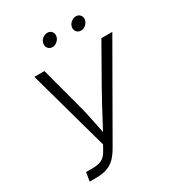

<svg xmlns="http://www.w3.org/2000/svg" viewBox="-214 -1051 1081 1180"><g transform="rotate(-30 326.5 -461.0)"><path d="M72.8 0 83 -62H128.4Q168.5 -62 193.6 -74.2Q218.8 -86.4 237.3 -119.6L258.3 -156.7L100.1 -727.5H171.4L242.2 -462.4Q255.9 -412.6 265.9 -368.4Q275.9 -324.2 284.2 -281.7Q292.5 -239.3 301.3 -195.8H281.7Q305.2 -239.7 327.4 -282Q349.6 -324.2 373.5 -368.4Q397.5 -412.6 425.3 -462.4L575.7 -727.5H653.3L298.3 -108.9Q278.8 -74.7 256.1 -50.3Q233.4 -25.9 200.4 -12.9Q167.5 0 117.7 0ZM491.2 -830.1Q472.2 -830.1 460.9 -843.8Q449.7 -857.4 452.6 -876.5Q455.6 -895.5 471.7 -908.9Q487.8 -922.4 506.8 -922.4Q525.9 -922.4 536.9 -908.9Q547.9 -895.5 544.9 -876.5Q541.5 -857.4 525.9 -843.8Q510.3 -830.1 491.2 -830.1ZM288.6 -830.1Q269.5 -830.1 258.3 -843.8Q247.1 -857.4 250 -876.5Q252.9 -895.5 269 -908.9Q285.2 -922.4 304.2 -922.4Q323.2 -922.4 334.2 -908.9Q345.2 -895.5 342.3 -876.5Q338.9 -857.4 323.2 -843.8Q307.6 -830.1 288.6 -830.1Z"/></g></svg>

Font: Inter 17pt Light
Style: Italic
Weight: 300
Italic angle: -9.3988°
Version: Version 4.001;git-66647c0bb